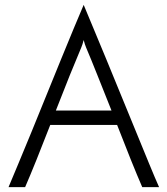

<svg xmlns="http://www.w3.org/2000/svg" viewBox="-20 -767 686 787"><path d="M563 0Q543 -46 516 -113Q489 -180 460 -255H186Q157 -180 130 -113Q103 -46 83 0H15Q30 -36 55 -95.5Q80 -155 109 -226Q138 -297 169 -373.5Q200 -450 229 -521Q258 -592 282.5 -651Q307 -710 323 -747Q338 -710 363 -651Q388 -592 417 -521Q446 -450 477.5 -373.5Q509 -297 538 -226Q567 -155 591.5 -95.5Q616 -36 632 0ZM313 -572Q293 -525 265.5 -457Q238 -389 209 -314H437Q407 -389 380 -457Q353 -525 333 -572Q331 -576 328 -585.5Q325 -595 323 -603Q321 -595 318 -585.5Q315 -576 313 -572Z"/></svg>

Font: Josefin Sans
Style: Regular
Weight: 400
Designer: Santiago Orozco
Foundry: Typemade
Version: Version 1.0